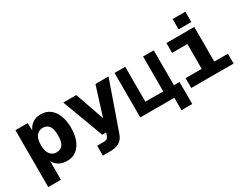

<svg xmlns="http://www.w3.org/2000/svg" viewBox="-85 -1292 2570 2011"><g transform="rotate(-30 1200.0 -286.5)"><path d="M48 150V-538H196L200 -449Q222 -497 261.5 -523.5Q301 -550 359 -550Q427 -550 473 -513.5Q519 -477 542.5 -413.5Q566 -350 566 -269Q566 -188 542.5 -124.5Q519 -61 473 -24.5Q427 12 359 12Q249 12 201 -75V150ZM306 -121Q355 -121 381.5 -155.5Q408 -190 408 -269Q408 -348 381.5 -382.5Q355 -417 306 -417Q261 -417 231 -381.5Q201 -346 201 -269Q201 -192 231 -156.5Q261 -121 306 -121Z M708 150V31H784Q809 31 823.5 23.5Q838 16 846 -5L859 -42H812L627 -538H784L906 -189L1016 -538H1174L971 41Q950 101 907 125.5Q864 150 800 150Z M1659 150V0H1247V-538H1376V-116H1592V-538H1721V-116H1789V150Z M1864 0V-119H2059V-419H1874V-538H2211V-119H2376V0ZM2056 -598V-723H2210V-598Z"/></g></svg>

Font: Geist Mono ExtraBold
Style: Regular
Weight: 800
Monospace: yes
Designer: Basement.studio, Andrés Briganti, Mateo Zaragoza
Foundry: Basement.studio, Vercel, Andrés Briganti, Guido Ferreyra, Mateo Zaragoza
Version: Version 1.500; ttfautohint (v1.8.4.7-5d5b)